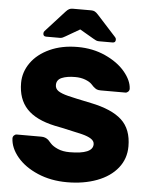

<svg xmlns="http://www.w3.org/2000/svg" viewBox="-60 -959 795 1019"><g transform="rotate(5 337.0 -450.0)"><path d="M27 0ZM603 -491H472Q458 -491 450 -494.5Q442 -498 432 -507Q430 -509 419 -520.5Q408 -532 384.5 -541Q361 -550 330 -550Q287 -550 259.5 -538.5Q232 -527 232 -499Q232 -479 249 -467.5Q266 -456 301.5 -447Q337 -438 425 -420Q538 -397 591 -348Q644 -299 644 -208Q644 -142 604.5 -92.5Q565 -43 494.5 -16.5Q424 10 335 10Q249 10 179 -20Q109 -50 69 -98Q29 -146 27 -197Q27 -206 33.5 -212.5Q40 -219 48 -219H179Q201 -219 217 -205Q220 -202 233 -187.5Q246 -173 272.5 -161.5Q299 -150 335 -150Q459 -150 459 -203Q459 -220 441.5 -231.5Q424 -243 392 -251Q360 -259 290 -274L245 -283Q143 -305 95 -356.5Q47 -408 47 -494Q47 -552 82 -601.5Q117 -651 181.5 -680.5Q246 -710 330 -710Q411 -710 478 -679.5Q545 -649 583.5 -603Q622 -557 624 -513Q624 -504 617.5 -497.5Q611 -491 603 -491ZM421 -891 523 -779Q528 -774 528 -766Q528 -750 512 -750H440Q431 -750 424 -753Q417 -756 409 -761L335 -804L261 -761Q253 -756 246 -753Q239 -750 230 -750H158Q142 -750 142 -766Q142 -774 147 -779L249 -891Q259 -902 267 -906Q275 -910 286 -910H384Q395 -910 403 -906Q411 -902 421 -891Z"/></g></svg>

Font: Hezaedrus
Style: Bold
Weight: 700
Designer: Hubert & Fischer
Foundry: Hubert & Fischer
Version: Version 1.10;September 3, 2019;FontCreator 11.5.0.2425 64-bi